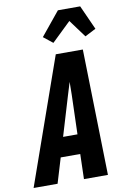

<svg xmlns="http://www.w3.org/2000/svg" viewBox="-127 -1043 732 1104"><g transform="rotate(-10 238.5 -491.0)"><path d="M-23 0 236 -735H394L411 0H271L275 -146H161L117 0ZM279 -260 286 -490Q286 -509 286.5 -527.5Q287 -546 287 -565Q281 -546 275.5 -527.5Q270 -509 264 -490L195 -260ZM234 -802 180 -845 292 -982H422L486 -840L422 -807L346 -910Z"/></g></svg>

Font: Iosevka Heavy Oblique
Style: Regular
Weight: 900
Italic angle: -9°
Monospace: yes
Designer: Belleve Invis
Foundry: Belleve Invis
Version: Version 32.5.0; ttfautohint (v1.8.4)